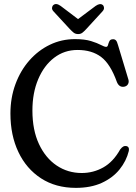

<svg xmlns="http://www.w3.org/2000/svg" viewBox="-20 -899 660 930"><path d="M604 -168Q592 -119 559 -78.2Q526 -37.5 473 -13.2Q420 11 347.5 11Q250 11 178.8 -35.2Q107.5 -81.5 69 -162.8Q30.5 -244 30.5 -349Q30.5 -425.5 54.8 -491.2Q79 -557 122 -606Q165 -655 221.5 -682.2Q278 -709.5 343 -709.5Q390.5 -709.5 421 -700Q451.5 -690.5 468.8 -681.2Q486 -672 494 -672Q501 -672 503.2 -681.2Q505.5 -690.5 510 -699.8Q514.5 -709 528 -709Q536 -709 541.5 -703.5Q547 -698 551.5 -681L602 -513.5Q605.5 -501.5 600 -491.5Q594.5 -481.5 581.5 -479Q557.5 -475 546.5 -501Q515 -589 470 -623Q425 -657 355.5 -657Q291.5 -657 242.2 -619.2Q193 -581.5 165 -515.2Q137 -449 137 -363.5Q137 -269 168.8 -201.2Q200.5 -133.5 254.5 -97.2Q308.5 -61 376 -61Q432 -61 480.2 -88Q528.5 -115 562 -175Q570.5 -186 577.5 -189.5Q584.5 -193 591.5 -191.5Q607.5 -188.5 604 -168ZM398.5 -759Q388 -747.5 379.5 -740.8Q371 -734 358.5 -734Q345.5 -734 336.8 -740.8Q328 -747.5 317.5 -759L239.5 -843.5Q231 -852.5 232 -861.2Q233 -870 238.5 -874.5Q251.5 -886 273.5 -870.5L358 -806.5L443.5 -870.5Q465.5 -885.5 478 -874.5Q483 -870.5 483.8 -861.5Q484.5 -852.5 476 -843.5Z"/></svg>

Font: Fraunces 144pt SuperSoft
Style: Regular
Weight: 400
Version: Version 1.000;[b76b70a41]